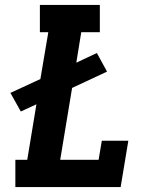

<svg xmlns="http://www.w3.org/2000/svg" viewBox="-20 -755 640 775"><path d="M42 0V-110H90L127 -334L64 -305L22 -380L143 -436L175 -625H141V-735H383V-625H308L288 -502L371 -541L412 -466L271 -400L223 -110H378L391 -187H498L467 0Z"/></svg>

Font: Iosevka Curly Slab XBdExObl
Style: Regular
Weight: 800
Width: 7
Italic angle: -9°
Monospace: yes
Designer: Belleve Invis
Foundry: Belleve Invis
Version: Version 11.1.0; ttfautohint (v1.8.3)